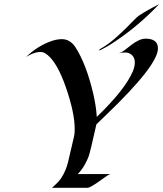

<svg xmlns="http://www.w3.org/2000/svg" viewBox="-20 -900 783 920"><path d="M441.9 -304.2Q411.6 -167.5 404.1 -148.7Q396.5 -129.9 388.7 -115.7Q373.5 -86.9 352.5 -65.9H509.3Q500 -64 469.7 -41.5Q413.1 0 398.9 0H228.5Q262.2 -28.3 274.9 -49.3Q297.4 -85 306.6 -125.5L335.4 -249Q337.9 -261.2 337.9 -283.2Q337.9 -359.9 295.4 -482.4Q255.9 -595.7 209 -635.7Q190.4 -650.9 176.8 -650.9Q163.1 -650.9 154.1 -648.7Q145 -646.5 136.2 -643.1Q122.6 -637.7 105 -627Q161.6 -681.6 230.5 -704.6Q254.4 -712.4 276.4 -712.4Q315.4 -712.4 340.8 -674.8Q393.1 -594.2 426.8 -451.2Q440.9 -389.6 443.8 -339.8Q578.1 -469.2 616.2 -557.6Q626 -580.6 626 -601.6Q626 -622.6 612.8 -635.5Q599.6 -648.4 580.3 -648.4Q561 -648.4 548.8 -645Q564 -649.4 578.4 -660.6Q592.8 -671.9 608.4 -684.1Q648.4 -714.8 677.2 -714.8Q736.8 -714.8 736.8 -668Q736.8 -586.9 487.3 -348.1Q459 -320.8 441.9 -304.2ZM742.7 -880.4Q646 -777.8 529.8 -700.2Q490.2 -673.3 455.6 -657.7L457 -663.6Q496.6 -685.5 530.5 -715.6Q564.5 -745.6 585.2 -766.4Q606 -787.1 615.7 -797.4Q636.2 -818.8 645.8 -825.2Q655.3 -831.5 665.3 -837.6Q675.3 -843.8 686.5 -850.1Q697.8 -856.4 708.5 -862.3Q723.1 -870.6 742.7 -880.4Z"/></svg>

Font: Fondamento
Style: Italic
Weight: 400
Italic angle: -12°
Version: Version 1.000